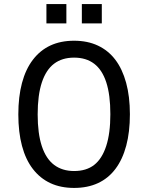

<svg xmlns="http://www.w3.org/2000/svg" viewBox="-20 -914 728 943"><path d="M344 9Q278 9 227.5 -14.5Q177 -38 141.5 -84Q106 -130 88 -197.5Q70 -265 70 -352Q70 -439 88 -506.5Q106 -574 141.5 -620.5Q177 -667 227.5 -690.5Q278 -714 344 -714Q410 -714 461 -690Q512 -666 546.5 -620.5Q581 -575 599.5 -507.5Q618 -440 618 -353Q618 -266 600 -198.5Q582 -131 547 -84.5Q512 -38 461 -14.5Q410 9 344 9ZM344 -74Q404 -74 442.5 -104Q481 -134 501.5 -196.5Q522 -259 522 -353Q522 -448 502 -509.5Q482 -571 442.5 -601Q403 -631 344 -631Q285 -631 245.5 -601Q206 -571 185.5 -509Q165 -447 165 -352Q165 -258 185.5 -196Q206 -134 246 -104Q286 -74 344 -74ZM382 -799V-894H480V-799ZM208 -799V-894H306V-799Z"/></svg>

Font: Nunito Sans 7pt Condensed Medium
Style: Regular
Weight: 500
Width: 3
Designer: Vernon Adams
Foundry: Vernon Adams
Version: Version 3.101;gftools[0.9.27]